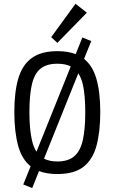

<svg xmlns="http://www.w3.org/2000/svg" viewBox="-20 -905 601 1007"><path d="M280.8 7.8Q225.1 7.8 184.6 -7.8L148.9 81.5L102.1 62.5L140.6 -32.7Q93.8 -70.8 75.2 -140.6Q55.2 -213.4 55.2 -317.9Q55.2 -423.3 76.2 -494.1Q97.2 -564.9 146.7 -600.8Q196.3 -636.7 280.8 -636.7Q336.4 -636.7 377 -621.1L412.1 -708.5L458.5 -689.5L420.9 -596.2Q465.3 -560.5 484.9 -494.1Q505.9 -423.3 505.9 -317.9Q505.9 -213.4 486.1 -140.6Q466.3 -67.9 417.5 -30Q368.7 7.8 280.8 7.8ZM171.4 -109.4 351.1 -556.6Q322.8 -570.8 280.8 -570.8Q224.6 -570.8 192.6 -544.9Q160.6 -519 147.5 -463.1Q134.3 -407.2 134.3 -316.4Q134.3 -227.1 147.5 -169.9Q155.3 -133.8 171.4 -109.4ZM280.8 -58.1Q337.4 -58.1 369.4 -85.4Q401.4 -112.8 414.3 -169.9Q427.2 -227.1 427.2 -316.4Q427.2 -407.2 414.1 -463.4Q405.8 -497.6 390.6 -520.5L210.9 -72.8Q239.3 -58.1 280.8 -58.1ZM280.8 -680.2 248.5 -710 376 -885.3 435.5 -838.4Z"/></svg>

Font: Anaheim Medium
Style: Regular
Weight: 500
Version: Version 2.001